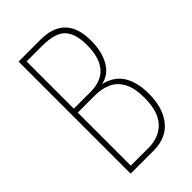

<svg xmlns="http://www.w3.org/2000/svg" viewBox="-218 -790 865 865"><g transform="rotate(-45 215.0 -357.0)"><path d="M217 -714Q376 -714 376 -550Q376 -481 349.5 -434Q323 -387 274 -377V-376Q335 -361 363 -315Q391 -269 391 -197Q391 -106 348 -53Q305 0 224 0H78V-714ZM210 -388Q349 -388 349 -550Q349 -621 317.5 -655Q286 -689 203 -689H104V-388ZM104 -363V-25H217Q285 -25 324.5 -67.5Q364 -110 364 -198Q364 -260 344.5 -296Q325 -332 291 -347.5Q257 -363 213 -363Z"/></g></svg>

Font: Noto Sans ExtraCondensed Thin
Style: Regular
Weight: 100
Width: 2
Designer: Monotype Design Team
Foundry: Monotype Imaging Inc.
Version: Version 2.013; ttfautohint (v1.8.4.7-5d5b)